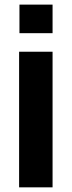

<svg xmlns="http://www.w3.org/2000/svg" viewBox="-20 -804 308 824"><path d="M63.5 -661.6H205.6V-784.2H63.5ZM62 0H205.6V-582H62Z"/></svg>

Font: Decalotype SemiBold
Style: Regular
Weight: 600
Designer: Alfredo Marco Pradil
Foundry: Alfredo Marco Pradil
Version: Version 1.0